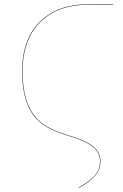

<svg xmlns="http://www.w3.org/2000/svg" viewBox="-20 -700 582 910"><path d="M353 188Q404 161 429 132.5Q454 104 454 65Q454 22 419 -5.5Q384 -33 296 -59Q222 -81 176.5 -115.5Q131 -150 108 -210.5Q85 -271 85 -368Q85 -453 117 -523Q149 -593 220.5 -636.5Q292 -680 405 -680H516V-678H405Q293 -678 222 -635Q151 -592 119 -522Q87 -452 87 -368Q87 -271 110 -211Q133 -151 178 -117Q223 -83 296 -61Q385 -35 420.5 -7Q456 21 456 65Q456 104 430.5 133.5Q405 163 354 190Z"/></svg>

Font: FiraGO Two
Style: Regular
Weight: 100
Designer: bBox Type
Foundry: bBox Type GmbH
Version: Version 1.001